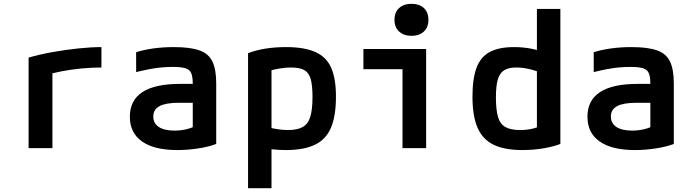

<svg xmlns="http://www.w3.org/2000/svg" viewBox="-20 -777 3640 1007"><path d="M130 -475Q189 -492 256.5 -504Q324 -516 390.5 -523Q457 -530 512 -530V-423Q462 -423 408.5 -418Q355 -413 305.5 -403.5Q256 -394 217 -382L255 -440V0H130Z M910 10Q789 10 725 -35Q661 -80 661 -165Q661 -251 727 -294Q793 -337 924 -337H1045V-238H919Q850 -238 817 -220.5Q784 -203 784 -166Q784 -130 813 -111Q842 -92 896 -92Q927 -92 957 -99Q987 -106 1010 -119L991 -54V-337Q991 -374 983 -393Q975 -412 952.5 -419Q930 -426 887 -426Q858 -426 829 -423.5Q800 -421 767.5 -415Q735 -409 694 -399V-503Q734 -516 784.5 -523Q835 -530 892 -530Q977 -530 1025.5 -513Q1074 -496 1094 -454.5Q1114 -413 1114 -340V-22Q1075 -7 1019.5 1.5Q964 10 910 10Z M1281 -498Q1364 -530 1480 -530Q1576 -530 1633.5 -504.5Q1691 -479 1716.5 -422.5Q1742 -366 1742 -270Q1742 -169 1716 -107.5Q1690 -46 1632 -18Q1574 10 1480 10Q1444 10 1411.5 6.5Q1379 3 1350 -4L1371 -113Q1410 -103 1438 -99Q1466 -95 1491 -95Q1540 -95 1568 -111Q1596 -127 1607.5 -165Q1619 -203 1619 -268Q1619 -329 1609.5 -362.5Q1600 -396 1575.5 -409.5Q1551 -423 1505 -423Q1478 -423 1448 -418Q1418 -413 1376 -402L1404 -467V210H1281Z M2091 0V-414H1886V-520H2215V0ZM2138 -589Q2098 -589 2073.5 -611.5Q2049 -634 2049 -673Q2049 -713 2073.5 -735Q2098 -757 2138 -757Q2179 -757 2203 -735Q2227 -713 2227 -673Q2227 -634 2203 -611.5Q2179 -589 2138 -589Z M2720 10Q2626 10 2568.5 -18Q2511 -46 2484.5 -107.5Q2458 -169 2458 -270Q2458 -365 2479.5 -422Q2501 -479 2549 -504.5Q2597 -530 2676 -530Q2723 -530 2767 -521.5Q2811 -513 2850 -495L2828 -392Q2783 -409 2750.5 -416Q2718 -423 2687 -423Q2647 -423 2624 -408.5Q2601 -394 2591 -360.5Q2581 -327 2581 -267Q2581 -201 2592 -163.5Q2603 -126 2631 -110.5Q2659 -95 2707 -95Q2744 -95 2774.5 -102.5Q2805 -110 2828 -123L2796 -66V-730H2919V-22Q2883 -8 2830.5 1Q2778 10 2720 10Z M3310 10Q3189 10 3125 -35Q3061 -80 3061 -165Q3061 -251 3127 -294Q3193 -337 3324 -337H3445V-238H3319Q3250 -238 3217 -220.5Q3184 -203 3184 -166Q3184 -130 3213 -111Q3242 -92 3296 -92Q3327 -92 3357 -99Q3387 -106 3410 -119L3391 -54V-337Q3391 -374 3383 -393Q3375 -412 3352.5 -419Q3330 -426 3287 -426Q3258 -426 3229 -423.5Q3200 -421 3167.5 -415Q3135 -409 3094 -399V-503Q3134 -516 3184.5 -523Q3235 -530 3292 -530Q3377 -530 3425.5 -513Q3474 -496 3494 -454.5Q3514 -413 3514 -340V-22Q3475 -7 3419.5 1.5Q3364 10 3310 10Z"/></svg>

Font: M PLUS Code Latin Expanded SemiBold
Style: Regular
Weight: 600
Width: 7
Designer: Coji Morishita
Foundry: UNDERFOREST DESIGN
Version: Version 1.002; ttfautohint (v1.8.3)